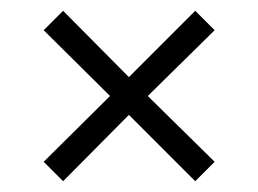

<svg xmlns="http://www.w3.org/2000/svg" viewBox="-20 -455 479 356"><path d="M378 -155 342 -119 219 -242 97 -119 61 -155 184 -277 61 -399 97 -435 219 -312 342 -435 378 -399 254 -277Z"/></svg>

Font: Cabin
Style: Regular
Weight: 400
Designer: Pablo Impallari
Foundry: Pablo Impallari
Version: Version 1.007